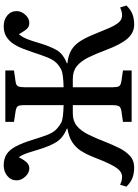

<svg xmlns="http://www.w3.org/2000/svg" viewBox="130 -880 763 1064"><g transform="rotate(-90 512.0 -347.5)"><path d="M116 14Q85 14 60 5Q35 -4 10 -29L21 -64Q43 -53 65 -53Q84 -53 99.5 -67Q115 -81 132.5 -115Q150 -149 173 -209Q189 -250 208 -280Q227 -310 256.5 -329Q286 -348 332 -356V-359Q280 -380 257 -417.5Q234 -455 216 -515Q205 -553 198 -573Q191 -593 185.5 -604.5Q180 -616 173 -625Q156 -592 142.5 -579.5Q129 -567 111 -567Q86 -567 65.5 -589.5Q45 -612 45 -637Q45 -669 69.5 -689Q94 -709 128 -709Q163 -709 188 -694Q213 -679 232.5 -643Q252 -607 271 -545Q286 -496 297 -467.5Q308 -439 323.5 -422Q339 -405 365 -390Q376 -384 401 -381Q426 -378 462 -377V-596Q462 -619 457 -629Q452 -639 429 -643L369 -652V-700H654V-652L591 -643Q570 -640 565.5 -627.5Q561 -615 561 -592V-377Q636 -379 659 -390Q686 -405 700.5 -422Q715 -439 726.5 -467.5Q738 -496 754 -545Q763 -571 773.5 -599.5Q784 -628 800 -653Q816 -678 840 -693.5Q864 -709 900 -709Q935 -709 959 -689Q983 -669 983 -637Q983 -612 963 -589.5Q943 -567 917 -567Q894 -567 880.5 -585Q867 -603 855 -625Q846 -614 839 -602Q832 -590 824 -568.5Q816 -547 804 -506Q788 -453 767.5 -416.5Q747 -380 694 -359V-356Q738 -351 765.5 -335Q793 -319 813.5 -289Q834 -259 853 -212Q872 -166 887 -130Q902 -94 918.5 -73.5Q935 -53 959 -53Q981 -53 1003 -64L1014 -29Q991 -5 966 4.5Q941 14 908 14Q864 14 831.5 -22Q799 -58 767 -143Q746 -200 725.5 -241Q705 -282 677.5 -304Q650 -326 608 -326H561V-104Q561 -81 566 -71Q571 -61 593 -57L654 -48V0H369V-48L431 -57Q453 -61 457.5 -73.5Q462 -86 462 -108V-326H416Q374 -326 347 -304Q320 -282 299.5 -241Q279 -200 257 -143Q243 -108 225.5 -71.5Q208 -35 182 -10.5Q156 14 116 14Z"/></g></svg>

Font: Literata 12pt
Style: Regular
Weight: 400
Designer: Latin by Veronika Burian and Jose Scaglione. Greek by Irene Vlachou. Cyrillic by Vera Evstafieva.
Foundry: TypeTogether
Version: Version 3.002